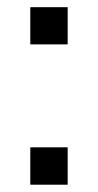

<svg xmlns="http://www.w3.org/2000/svg" viewBox="-20 -506 268 526"><path d="M63 -384.4V-486.3H165.4V-384.4ZM63 0V-102.4H165.4V0Z"/></svg>

Font: Nunito Sans 12pt ExtraLight
Style: Regular
Weight: 200
Designer: Vernon Adams
Foundry: Vernon Adams
Version: Version 3.101;gftools[0.9.27]